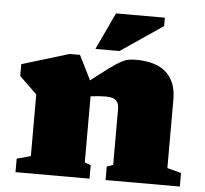

<svg xmlns="http://www.w3.org/2000/svg" viewBox="-52 -787 899 842"><g transform="rotate(5 397.5 -366.0)"><path d="M443 -59.5 470.5 -69V-315.5Q470.5 -339.5 458.2 -352.2Q446 -365 410.5 -365Q381 -365 345.5 -360V-69L372.5 -59.5V0H46.5V-59.5L107.5 -76V-347.5L30.5 -422V-474L237.5 -537H283.5L337 -429.5Q387 -468.5 417 -490.5Q447 -512.5 465.2 -522.2Q483.5 -532 497.8 -534.5Q512 -537 530.5 -537Q620.5 -537 664.5 -495.5Q708.5 -454 708.5 -379.5V-76L770 -59.5V0H443ZM348.5 -569 425 -732H640V-695L454.5 -569Z"/></g></svg>

Font: Newsreader Caption ExtraBold
Style: Regular
Weight: 800
Designer: Hugues Gentile
Foundry: Production Type
Version: Version 1.001